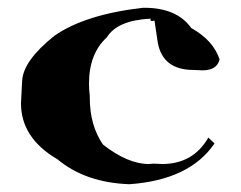

<svg xmlns="http://www.w3.org/2000/svg" viewBox="-20 -532 619 494"><path d="M313 -58Q200 -62 128 -122Q34 -177 34 -266Q34 -273 37 -324.5Q40 -376 120 -440Q199 -495 348 -512H351Q435 -512 472 -460Q529 -428 545 -379Q538 -351 501 -351L478 -352Q399 -352 386 -422L376 -489L388 -482Q376 -478 371 -478Q367 -478 367 -481L368 -484Q282 -480 255 -436Q209 -394 209 -317Q209 -302 211 -285V-281Q211 -209 245 -160Q309 -110 363 -110L375 -111L397 -110Q477 -110 516 -178L532 -163Q468 -69 313 -58Z"/></svg>

Font: Xiangcui Kesong Xiangcui Kesong
Style: Regular
Weight: 400
Version: Version 1.501;March 28, 2024;FontCreator 14.0.0.2814 64-bit